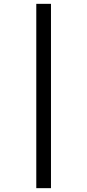

<svg xmlns="http://www.w3.org/2000/svg" viewBox="-20 -889 454 1000"><path d="M245.5 -869V91H169V-869Z"/></svg>

Font: Merriweather Text
Style: Regular
Weight: 400
Designer: Eben Sorkin
Foundry: Eben Sorkin
Version: Version 2.100; ttfautohint (v1.7.19-72a1) -l 8 -r 50 -G 200 